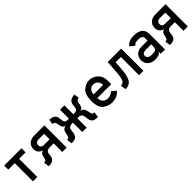

<svg xmlns="http://www.w3.org/2000/svg" viewBox="338 -1797 3087 3087"><g transform="rotate(-45 1881.0 -253.5)"><path d="M439.9 -413.1H293V0H194.3V-413.1H46.4V-506.3H439.9Z M960.4 0H861.8V-195.8H769.5Q695.8 -195.8 689 -132.8L682.6 -87.9Q672.9 0 579.1 5.9L545.9 7.8L532.7 -83.5L543.9 -85Q578.1 -87.9 585.4 -122.1L592.8 -157.7Q596.7 -176.8 609.9 -207Q626 -228 654.8 -236.8V-240.7Q565.9 -271 565.9 -356.9Q565.9 -431.2 614.7 -470.2Q660.6 -506.3 735.8 -506.3H960.4ZM861.8 -288.6V-413.1H732.9Q703.6 -413.1 684.3 -396.7Q665 -380.4 665 -350.1Q665 -288.6 732.9 -288.6Z M1678.7 -83.5 1665 7.8 1631.8 5.9Q1584 2.9 1559.6 -18.6Q1535.2 -40 1528.3 -87.9L1519 -150.4Q1509.8 -212.9 1437 -212.9H1415.5V0H1316.4V-212.9H1294.9Q1222.2 -212.9 1212.9 -150.4L1203.6 -87.9Q1196.8 -40 1172.4 -18.6Q1147.9 2.9 1100.1 5.9L1066.9 7.8L1053.2 -83.5L1064.9 -85Q1084.5 -86.9 1092.8 -92.8Q1105 -114.7 1106.9 -126L1112.8 -155.8Q1125 -210.9 1136.7 -227.1Q1157.7 -252.9 1194.8 -259.8V-261.7Q1166 -267.6 1147.9 -292Q1134.8 -321.8 1131.8 -338.9L1126 -374.5Q1118.7 -421.4 1080.1 -427.2L1066.9 -429.2L1080.1 -514.6L1104 -512.2Q1206.1 -502.9 1213.9 -406.2L1216.8 -371.6Q1220.2 -334 1238.5 -318.4Q1256.8 -302.7 1294.9 -302.7H1316.4V-506.3H1415.5V-302.7H1437Q1475.1 -302.7 1493.4 -318.4Q1511.7 -334 1515.1 -371.6L1518.1 -406.2Q1525.9 -502.9 1627.9 -512.2L1651.9 -514.6L1665 -429.2L1651.9 -427.2Q1613.3 -421.4 1606 -374.5L1600.1 -338.9Q1597.2 -321.8 1584 -292Q1565.9 -267.6 1537.1 -261.7V-259.8Q1574.2 -252.9 1595.2 -227.1Q1606.9 -210.9 1619.1 -155.8L1625 -126Q1627 -114.7 1639.2 -92.8Q1647.5 -86.9 1667 -85Z M2189 -214.4H1873.5Q1873.5 -151.9 1907.5 -120.6Q1941.4 -89.4 1994.1 -89.4Q2057.1 -89.4 2105.5 -138.2L2179.2 -75.2Q2141.6 -31.2 2094.5 -12.5Q2047.4 6.3 1996.1 6.3Q1918 6.3 1844.7 -44.2Q1771.5 -94.7 1771.5 -251Q1771.5 -398.9 1839.1 -455.6Q1906.7 -512.2 1980.5 -512.2Q2064 -512.2 2126.5 -454.3Q2189 -396.5 2189 -298.3ZM1873.5 -298.3H2087.4Q2085 -355.5 2055.2 -385.7Q2025.4 -416 1980.5 -416Q1935.1 -416 1905 -385.7Q1875 -355.5 1873.5 -298.3Z M2706.5 0H2607.4V-413.1H2487.8L2480.5 -302.7Q2466.8 -82 2401.9 -27.8Q2357.9 7.8 2294.9 5.9L2281.7 -87.9Q2327.6 -87.9 2350.6 -122.1Q2367.7 -147 2376 -200.7Q2385.7 -272.9 2390.6 -356.9L2399.9 -506.3H2706.5Z M3096.7 2.4V-42.5H3094.7Q3080.6 -16.1 3052.2 -4.4Q3022 8.3 2973.1 8.3Q2889.2 6.3 2846.2 -36.6Q2799.3 -79.6 2799.3 -146.5Q2799.3 -210 2839.8 -252.9Q2880.4 -295.9 2959.5 -296.9H3096.7V-350.6Q3097.2 -418 2995.6 -416Q2960.4 -416 2937 -408.2Q2914.1 -397.9 2902.3 -376.5L2824.2 -438Q2880.9 -513.7 2990.7 -511.7Q3083 -512.7 3139.2 -475.6Q3194.3 -437 3195.3 -344.7V2.4ZM3096.7 -175.8V-212.9H2978Q2891.1 -210.4 2892.1 -151.4Q2892.1 -126 2914.6 -107.4Q2936 -87.4 2985.4 -87.4Q3047.9 -86.4 3073.2 -102.5Q3096.7 -118.7 3096.7 -175.8Z M3715.8 0H3617.2V-195.8H3524.9Q3451.2 -195.8 3444.3 -132.8L3438 -87.9Q3428.2 0 3334.5 5.9L3301.3 7.8L3288.1 -83.5L3299.3 -85Q3333.5 -87.9 3340.8 -122.1L3348.1 -157.7Q3352.1 -176.8 3365.2 -207Q3381.3 -228 3410.2 -236.8V-240.7Q3321.3 -271 3321.3 -356.9Q3321.3 -431.2 3370.1 -470.2Q3416 -506.3 3491.2 -506.3H3715.8ZM3617.2 -288.6V-413.1H3488.3Q3459 -413.1 3439.7 -396.7Q3420.4 -380.4 3420.4 -350.1Q3420.4 -288.6 3488.3 -288.6Z"/></g></svg>

Font: Alte DIN 1451 Mittelschrift
Style: Regular
Weight: 400
Designer: Peter Wiegel
Foundry: Peter Wiegel
Version: Version 1.002 September 20, 2019